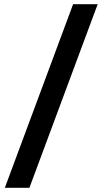

<svg xmlns="http://www.w3.org/2000/svg" viewBox="-20 -752 523 914"><path d="M120 142H3L328 -732H445Z"/></svg>

Font: Arima Thin SemiBold
Style: Regular
Weight: 600
Version: Version 1.100